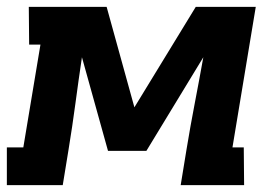

<svg xmlns="http://www.w3.org/2000/svg" viewBox="-36 -540 806 560"><path d="M-16 0V-110H32L82 -410H49L48 -520H275L356 -227L535 -520H710L642 -110H675L676 0H491L508 -104Q519 -171 532 -238.5Q545 -306 557 -373L391 -100H279L203 -373Q193 -306 184 -238.5Q175 -171 164 -104L147 0Z"/></svg>

Font: Iosevka Etoile Extrabold
Style: Italic
Weight: 800
Italic angle: -9°
Designer: Belleve Invis
Foundry: Belleve Invis
Version: Version 22.1.2; ttfautohint (v1.8.4)